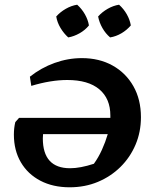

<svg xmlns="http://www.w3.org/2000/svg" viewBox="-20 -786 659 816"><path d="M276 10Q205 10 151.5 -18Q98 -46 68.5 -96.5Q39 -147 39 -214Q39 -242 45 -267L61 -285H449Q449 -290 449 -295Q449 -367 402 -406.5Q355 -446 266 -446Q196 -446 113 -421L107 -460Q155 -498 212 -518.5Q269 -539 328 -539Q402 -539 458.5 -507.5Q515 -476 547 -419.5Q579 -363 579 -288Q579 -225 556 -171Q533 -117 492 -76.5Q451 -36 396 -13Q341 10 276 10ZM162 -198Q162 -71 278 -71Q321 -71 379 -90Q398 -116 413 -149Q428 -182 438 -216H163Q162 -206 162 -198ZM308 -766Q328 -748 341 -725Q354 -702 358 -678Q342 -658 318 -644.5Q294 -631 270 -627Q251 -644 237 -667.5Q223 -691 219 -716Q236 -735 259.5 -748.5Q283 -762 308 -766ZM486 -766Q506 -748 519 -725Q532 -702 536 -678Q519 -658 496 -644.5Q473 -631 448 -627Q429 -643 415.5 -666.5Q402 -690 397 -716Q414 -735 437.5 -748.5Q461 -762 486 -766Z"/></svg>

Font: Piazzolla SC SemiBold
Style: Italic
Weight: 600
Italic angle: -11.3°
Designer: Juan Pablo del Peral
Foundry: Huerta Tipografica
Version: Version 1.330